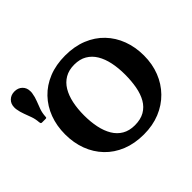

<svg xmlns="http://www.w3.org/2000/svg" viewBox="-189 -1083 1342 1342"><g transform="rotate(-45 482.5 -411.5)"><path d="M181 -741.5Q182 -747 182 -751Q182 -755 182 -759.5Q182 -794.5 159.5 -816.2Q137 -838 102 -838Q67.3 -838 44.6 -816.2Q22 -794.5 22 -759.5Q22 -755 22.2 -751Q22.5 -747 23 -741.5Q28.2 -709 39 -681Q49.8 -653 59.8 -624.7Q69.8 -596.5 72 -563.2Q72.8 -556.2 74.9 -552.1Q77 -548 85.3 -548H117.3Q125.8 -548 128.1 -549.9Q130.5 -551.7 130.8 -559.7Q132.8 -594.2 142.9 -622.9Q153 -651.5 164.5 -679.9Q176 -708.2 181 -741.5ZM140 -375Q140 -291.2 166.6 -220.2Q193.3 -149.2 243.8 -96.4Q294.3 -43.5 366.6 -14.2Q439 15 530 15Q617.5 15 689.1 -14.2Q760.8 -43.5 812.5 -96.4Q864.3 -149.2 892.1 -220.2Q920 -291.2 920 -375Q920 -458.8 893.4 -529.8Q866.8 -600.8 816.3 -653.6Q765.8 -706.5 693.4 -735.8Q621 -765 530 -765Q439 -765 366.6 -735.8Q294.3 -706.5 243.8 -653.6Q193.3 -600.8 166.6 -529.8Q140 -458.8 140 -375ZM327.5 -375Q327.5 -439.7 339 -494.4Q350.5 -549 374.8 -589.5Q399 -630 437.6 -652.5Q476.3 -675 530 -675Q584.3 -675 622.6 -652.5Q661 -630 685.3 -589.5Q709.5 -549 721 -494.4Q732.5 -439.7 732.5 -375Q732.5 -310.8 722.4 -255.9Q712.3 -201 689 -160.5Q665.8 -120 626.8 -97.5Q587.8 -75 530 -75Q476.3 -75 437.6 -97.5Q399 -120 374.8 -160.5Q350.5 -201 339 -255.9Q327.5 -310.8 327.5 -375Z"/></g></svg>

Font: Besley
Style: Regular
Weight: 400
Designer: Owen Earl
Foundry: indestructible type*
Version: Version 4.000